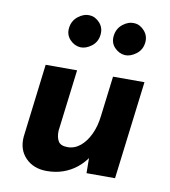

<svg xmlns="http://www.w3.org/2000/svg" viewBox="-80 -753 744 842"><g transform="rotate(10 292.0 -331.5)"><path d="M184 21Q125 21 89.5 -15.5Q54 -52 59 -110L99 -437H239L205 -162Q204 -133 214.5 -115.5Q225 -98 256 -98Q287 -98 312.5 -119Q338 -140 355 -176.5Q372 -213 377 -259L399 -437H539L485 0H358L357 -87L360 -71Q342 -44 315.5 -23Q289 -2 256 9.5Q223 21 184 21ZM172 -615Q176 -647 201 -666.5Q226 -686 252 -684Q277 -683 297 -661Q317 -639 313 -607Q309 -575 284.5 -556.5Q260 -538 235 -539Q208 -541 188 -562.5Q168 -584 172 -615ZM371 -615Q375 -647 399.5 -666.5Q424 -686 451 -684Q476 -683 496 -660.5Q516 -638 512 -607Q508 -575 483 -556.5Q458 -538 434 -539Q407 -541 387 -562Q367 -583 371 -615Z"/></g></svg>

Font: Josefin Sans Thin
Style: Bold Italic
Weight: 700
Italic angle: -7°
Version: Version 2.000